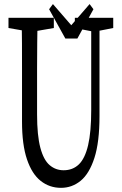

<svg xmlns="http://www.w3.org/2000/svg" viewBox="-20 -902 588 928"><path d="M274.9 5.9Q219.2 5.9 176.8 -27.6Q134.3 -61 110.4 -131.8Q86.4 -202.6 86.4 -314V-444.3Q86.4 -506.8 86.4 -568.4Q86.4 -629.9 86.2 -692.4Q85.9 -754.9 84 -815.9H161.6Q160.6 -755.9 159.9 -694.1Q159.2 -632.3 159.2 -569.8Q159.2 -507.3 159.2 -444.3V-349.1Q159.2 -247.6 175 -188Q190.9 -128.4 220 -103.8Q249 -79.1 287.6 -79.1Q331.5 -79.1 361.1 -107.4Q390.6 -135.7 405.8 -200Q420.9 -264.2 420.9 -370.1V-815.9H460.9V-340.8Q460.9 -214.8 436.3 -138.7Q411.6 -62.5 369.9 -28.3Q328.1 5.9 274.9 5.9ZM21 -766.6V-815.9H240.2V-766.6L138.2 -749H122.6ZM341.8 -766.6V-815.9H527.3V-766.6L442.4 -750H426.8ZM235.8 -882.3 356.4 -743.2H292.5L413.1 -882.3L431.6 -857.4L354 -715.8H295.9L217.3 -857.4Z"/></svg>

Font: Scarab Serif
Style: Regular
Weight: 400
Designer: John Roberts
Foundry: Scarab
Version: 1.0